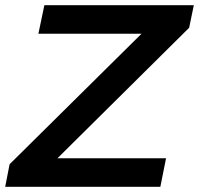

<svg xmlns="http://www.w3.org/2000/svg" viewBox="-34 -720 767 740"><path d="M-14 0 3 -87 561 -639 572 -590H114L137 -700H713L695 -613L138 -61L126 -110H606L584 0Z"/></svg>

Font: MOST Montserrat SemiBold
Style: Italic
Weight: 600
Italic angle: -11.3°
Designer: Julieta Ulanovsky
Foundry: Julieta Ulanovsky
Version: Version 8.000;March 11, 2024;FontCreator 15.0.0.2926 64-bit